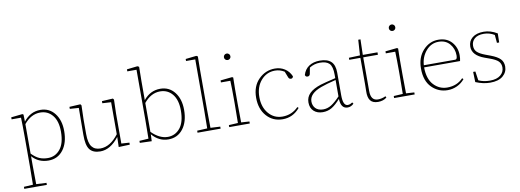

<svg xmlns="http://www.w3.org/2000/svg" viewBox="-71 -1180 5052 1867"><g transform="rotate(-10 2455.0 -246.5)"><path d="M163 -373V-82Q203 -41 239.5 -25.5Q276 -10 323 -10Q396 -10 443.5 -68Q491 -126 491 -242Q491 -346 444.5 -402.5Q398 -459 323 -459Q233 -459 163 -373ZM161 -468 163 -398Q230 -484 329 -484Q417 -484 470 -416.5Q523 -349 523 -242Q523 -125 469 -55Q415 15 324 15Q225 15 163 -56V35Q163 116 165 220L266 225V245H43V225L133 220Q135 116 135 35V-255Q135 -366 132 -442H39V-462L151 -474Z M1049 -25 1128 -20V0L1018 4L1021 -95Q936 15 836 15Q764 15 731.5 -27Q699 -69 700 -173L702 -438L614 -444V-464L723 -470L732 -458L728 -320V-176Q728 -88 756.5 -50.5Q785 -13 841 -13Q939 -13 1021 -122V-438L935 -443V-464L1044 -470L1053 -458L1049 -320Z M1347 -373V-88Q1425 -10 1507 -10Q1580 -10 1627.5 -68Q1675 -126 1675 -242Q1675 -346 1628.5 -402.5Q1582 -459 1507 -459Q1417 -459 1347 -373ZM1347 -588V-401Q1414 -484 1513 -484Q1601 -484 1654 -416.5Q1707 -349 1707 -242Q1707 -125 1653 -55Q1599 15 1508 15Q1414 15 1347 -64L1344 4L1227 0V-20L1317 -26Q1319 -128 1319 -210V-706H1228V-726L1333 -738L1349 -730Z M1929 -25 2025 -20V0H1797V-20L1897 -25Q1899 -129 1899 -210V-706H1808V-726L1915 -738L1929 -730L1927 -588V-210Q1927 -129 1929 -25Z M2231.5 -654Q2222 -645 2209 -645Q2196 -645 2186.5 -654Q2177 -663 2177 -677Q2177 -691 2186.5 -700Q2196 -709 2209 -709Q2222 -709 2231.5 -700Q2241 -691 2241 -677Q2241 -663 2231.5 -654ZM2232 -25 2313 -20V0H2110V-20L2200 -25Q2202 -129 2202 -210V-255Q2202 -366 2199 -442H2106V-462L2222 -474L2232 -468L2230 -352V-210Q2230 -127 2232 -25Z M2796 -77 2807 -67Q2739 15 2637 15Q2540 15 2478.5 -54.5Q2417 -124 2417 -235Q2417 -349 2484.5 -416.5Q2552 -484 2645 -484Q2699 -484 2741.5 -457Q2784 -430 2806 -379Q2801 -359 2784 -359Q2765 -359 2758 -378L2735 -437Q2692 -464 2643 -464Q2560 -464 2504.5 -400.5Q2449 -337 2449 -236Q2449 -137 2502.5 -74Q2556 -11 2639 -11Q2731 -11 2796 -77Z M3208 -110V-272Q3110 -248 3060 -229Q2940 -185 2940 -106Q2940 -67 2964 -40Q2991 -11 3041 -11Q3083 -11 3121 -34.5Q3159 -58 3208 -110ZM3329 -29 3339 -15Q3312 12 3278 12Q3211 12 3208 -85Q3161 -32 3121.5 -8.5Q3082 15 3033 15Q2978 15 2944 -16Q2910 -47 2910 -102Q2910 -155 2947 -191.5Q2984 -228 3059 -252Q3098 -264 3208 -290V-325Q3208 -405 3179 -434.5Q3150 -464 3087 -464Q3030 -464 2983 -434L2971 -371Q2965 -352 2946 -352Q2927 -352 2922 -371Q2938 -426 2981.5 -455Q3025 -484 3089 -484Q3163 -484 3199.5 -449.5Q3236 -415 3236 -340V-116Q3236 -12 3283 -12Q3303 -12 3323 -25Z M3658 -32 3665 -18Q3631 10 3579 10Q3526 10 3503 -20.5Q3480 -51 3482 -113Q3482 -122 3482.5 -142Q3483 -162 3483 -177V-442H3373V-462L3483 -466L3493 -619H3515L3511 -466H3656V-442H3511V-109Q3511 -14 3582 -14Q3620 -14 3658 -32Z M3859.5 -654Q3850 -645 3837 -645Q3824 -645 3814.5 -654Q3805 -663 3805 -677Q3805 -691 3814.5 -700Q3824 -709 3837 -709Q3850 -709 3859.5 -700Q3869 -691 3869 -677Q3869 -663 3859.5 -654ZM3860 -25 3941 -20V0H3738V-20L3828 -25Q3830 -129 3830 -210V-255Q3830 -366 3827 -442H3734V-462L3850 -474L3860 -468L3858 -352V-210Q3858 -127 3860 -25Z M4078 -264H4388Q4408 -264 4408 -303Q4408 -369 4368 -416.5Q4328 -464 4258 -464Q4184 -464 4133.5 -405Q4083 -346 4078 -264ZM4432 -243H4077Q4078 -128 4133 -69.5Q4188 -11 4266 -11Q4362 -11 4423 -75L4434 -64Q4404 -27 4359.5 -6Q4315 15 4266 15Q4175 15 4110 -49.5Q4045 -114 4045 -237Q4045 -347 4108 -415.5Q4171 -484 4258 -484Q4342 -484 4390 -430.5Q4438 -377 4438 -300Q4438 -266 4432 -243Z M4683 -262 4734 -243Q4800 -218 4827.5 -189Q4855 -160 4855 -115Q4855 -59 4811.5 -22Q4768 15 4685 15Q4616 15 4542 -16L4539 -117H4561L4574 -28Q4622 -5 4687 -5Q4754 -5 4790.5 -35Q4827 -65 4827 -111Q4827 -148 4804 -171.5Q4781 -195 4719 -217L4672 -234Q4554 -277 4554 -363Q4554 -418 4594.5 -451Q4635 -484 4707 -484Q4774 -484 4840 -444L4838 -355H4816L4809 -434Q4761 -464 4704 -464Q4644 -464 4613 -436.5Q4582 -409 4582 -366Q4582 -328 4606 -305Q4630 -282 4683 -262Z"/></g></svg>

Font: TypoPRO Source Serif Pro
Style: Regular
Weight: 200
Designer: Frank Grießhammer
Foundry: Adobe Systems Incorporated
Version: Version 1.017;PS (version unavailable);hotconv 1.0.79;makeot